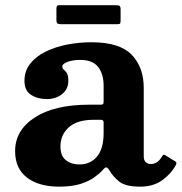

<svg xmlns="http://www.w3.org/2000/svg" viewBox="-20 -688 680 718"><path d="M36.5 -123Q36.5 -201 110.2 -248.8Q184 -296.5 313 -296.5H354.5Q363 -296.5 365.2 -298.5Q367.5 -300.5 367.5 -309.5V-367Q367.5 -411.5 346.8 -437.8Q326 -464 279.5 -464Q253.5 -464 233.2 -456.8Q213 -449.5 213 -439.5Q213 -432 218.5 -427.8Q224 -423.5 229.8 -415Q235.5 -406.5 235.5 -385.5Q235.5 -354.5 212 -336Q188.5 -317.5 155.5 -317.5Q121 -317.5 96.2 -333.2Q71.5 -349 71.5 -385.5Q71.5 -423 93.2 -450.2Q115 -477.5 151.2 -495.2Q187.5 -513 232 -521.5Q276.5 -530 322 -530Q427 -530 472.2 -483.5Q517.5 -437 517.5 -359.5V-103.5Q517.5 -88.5 525.2 -81.5Q533 -74.5 543.5 -74.5Q554 -74.5 564.8 -80Q575.5 -85.5 586.5 -104Q591.5 -112.5 598 -107.5L635.5 -84.5Q642 -80.5 638.5 -72.5Q621 -39 587.2 -14.5Q553.5 10 504.5 10H504Q449 10 425.5 -9.2Q402 -28.5 389.5 -50.5Q382.5 -61.5 377.8 -62Q373 -62.5 365.5 -53.5Q353.5 -40 333.2 -25.2Q313 -10.5 281 -0.2Q249 10 201.5 10Q125 10 80.8 -24Q36.5 -58 36.5 -123ZM206 -140.5Q206 -105.5 226.2 -89.2Q246.5 -73 276.5 -73Q318 -73 342.8 -102.5Q367.5 -132 367.5 -191V-230Q367.5 -240 357.5 -240H329.5Q268.5 -240 237.2 -211.8Q206 -183.5 206 -140.5ZM191 -613.5V-655Q191 -662 192.8 -665.2Q194.5 -668.5 201 -668.5H414Q423.5 -668.5 427.2 -665.8Q431 -663 431 -653V-612.5Q431 -604.5 429.5 -601Q428 -597.5 420 -597.5H208.5Q199 -597.5 195 -600.2Q191 -603 191 -613.5Z"/></svg>

Font: Besley
Style: Bold
Weight: 700
Designer: Owen Earl
Foundry: indestructible type*
Version: Version 2.001; ttfautohint (v1.8.3)